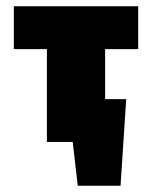

<svg xmlns="http://www.w3.org/2000/svg" viewBox="-20 -451 483 610"><path d="M314 -295V-136H381L363 139H227L211 0H129V-295H24V-431H419V-295Z"/></svg>

Font: Ysabeau Heavy
Style: Regular
Weight: 800
Designer: Christian Thalmann (Catharsis Fonts)
Version: Version 0.003